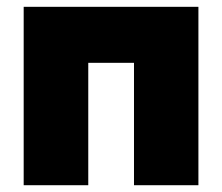

<svg xmlns="http://www.w3.org/2000/svg" viewBox="-20 -546 655 566"><path d="M49.8 0V-525.9H564.9V0H375V-360.8H240.2V0Z"/></svg>

Font: Rawline Black
Style: Regular
Weight: 900
Designer: Matt McInerney, Pablo Impallari, Rodrigo Fuenzalida
Foundry: Matt McInerney, Pablo Impallari, Rodrigo Fuenzalida
Version: Version 4.020;PS 004.020;hotconv 1.0.88;makeotf.lib2.5.64775